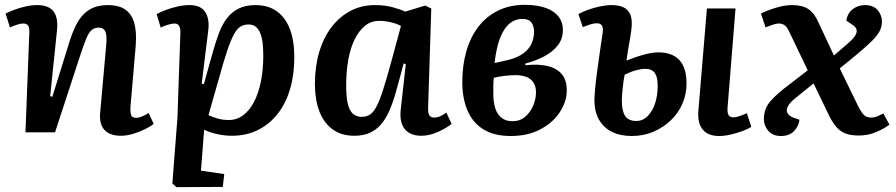

<svg xmlns="http://www.w3.org/2000/svg" viewBox="-20 -546 3698 792"><path d="M614 -35Q602 -25 579 -13.5Q556 -2 529.5 6Q503 14 479 14Q433 14 411 -10Q389 -34 393 -79L418 -359Q422 -400 414.5 -416Q407 -432 387 -432Q369 -432 357.5 -421.5Q346 -411 336.5 -388.5Q327 -366 314 -327L207 0H85L101 -412Q102 -432 96 -440.5Q90 -449 76 -449Q66 -449 53 -445Q40 -441 21 -433L3 -490Q14 -496 36 -504.5Q58 -513 84 -519Q110 -525 134 -525Q181 -525 201 -498.5Q221 -472 215 -420L187 -149L196 -147L266 -372Q282 -424 302 -457.5Q322 -491 352 -508Q382 -525 425 -525Q471 -525 497.5 -506Q524 -487 534 -450.5Q544 -414 540 -360L518 -103Q517 -80 521.5 -70Q526 -60 542 -60Q553 -60 567 -66Q581 -72 593 -80Z M724 -408Q725 -429 719 -439Q713 -449 700 -449Q689 -449 671 -443.5Q653 -438 643 -432L626 -488Q643 -497 664.5 -505Q686 -513 711.5 -519Q737 -525 762 -525Q808 -525 826.5 -496.5Q845 -468 839 -420L812 -201L821 -199L857 -328Q870 -375 884 -411.5Q898 -448 918 -473Q938 -498 966 -511.5Q994 -525 1034 -525Q1087 -525 1122.5 -499Q1158 -473 1176 -425.5Q1194 -378 1194 -310Q1194 -238 1176.5 -178.5Q1159 -119 1125 -76Q1091 -33 1043.5 -9.5Q996 14 937 14Q902 14 870.5 6Q839 -2 822 -11L809 158L905 172L899 225L708 226L691 211L712 -61ZM1005 -445Q986 -445 971.5 -436Q957 -427 944 -402.5Q931 -378 916.5 -334.5Q902 -291 883 -222L840 -71Q857 -63 878 -57Q899 -51 924 -51Q957 -51 983.5 -71Q1010 -91 1028.5 -127Q1047 -163 1056.5 -211.5Q1066 -260 1066 -315Q1066 -339 1064 -362Q1062 -385 1055.5 -404Q1049 -423 1037 -434Q1025 -445 1005 -445Z M1746 -104Q1745 -81 1750.5 -71Q1756 -61 1772 -61Q1783 -61 1796 -66.5Q1809 -72 1821 -82L1843 -35Q1831 -25 1810.5 -13.5Q1790 -2 1766 6Q1742 14 1717 14Q1688 14 1667.5 2Q1647 -10 1638 -34Q1629 -58 1633 -94L1654 -282L1645 -284L1620 -191Q1608 -145 1593.5 -107Q1579 -69 1559 -42Q1539 -15 1510.5 -0.5Q1482 14 1442 14Q1387 14 1350.5 -13.5Q1314 -41 1296.5 -89Q1279 -137 1279 -199Q1279 -271 1296.5 -330.5Q1314 -390 1347 -433.5Q1380 -477 1425.5 -501Q1471 -525 1527 -525Q1568 -525 1600.5 -516Q1633 -507 1651 -498L1734 -523L1759 -511ZM1472 -64Q1491 -64 1505.5 -73Q1520 -82 1533 -106.5Q1546 -131 1560.5 -176.5Q1575 -222 1595 -295L1634 -439Q1618 -448 1593 -454Q1568 -460 1545 -460Q1511 -460 1486 -440Q1461 -420 1443 -383.5Q1425 -347 1416.5 -298.5Q1408 -250 1408 -194Q1408 -147 1414.5 -118.5Q1421 -90 1435.5 -77Q1450 -64 1472 -64Z M2087 15Q2017 15 1973 -13Q1929 -41 1908 -91Q1887 -141 1887 -208Q1887 -277 1904 -335.5Q1921 -394 1954 -436.5Q1987 -479 2035 -502.5Q2083 -526 2144 -526Q2197 -526 2232 -513Q2267 -500 2284.5 -477Q2302 -454 2302 -423Q2302 -386 2281 -359Q2260 -332 2225 -313.5Q2190 -295 2147 -284V-277Q2205 -283 2243 -272.5Q2281 -262 2299.5 -237.5Q2318 -213 2318 -174Q2318 -128 2290 -84.5Q2262 -41 2210 -13Q2158 15 2087 15ZM2095 -46Q2125 -46 2146.5 -64.5Q2168 -83 2179.5 -110.5Q2191 -138 2191 -165Q2191 -191 2179.5 -207Q2168 -223 2149 -229.5Q2130 -236 2107 -236Q2084 -236 2060 -233Q2036 -230 2017 -225Q2015 -209 2015 -192Q2015 -175 2015 -159Q2015 -126 2022.5 -101Q2030 -76 2047.5 -61Q2065 -46 2095 -46ZM2020 -286 2078 -299Q2116 -309 2139 -326Q2162 -343 2172.5 -366Q2183 -389 2183 -415Q2183 -437 2172.5 -452.5Q2162 -468 2134 -468Q2107 -468 2084 -450.5Q2061 -433 2044.5 -393.5Q2028 -354 2020 -286Z M2586 15Q2538 15 2503.5 -2.5Q2469 -20 2450.5 -53Q2432 -86 2432 -132Q2432 -146 2434.5 -176Q2437 -206 2442.5 -246Q2448 -286 2454 -329Q2460 -372 2466 -411Q2469 -431 2463 -440.5Q2457 -450 2442 -450Q2430 -450 2415.5 -445.5Q2401 -441 2384 -434L2366 -488Q2382 -497 2405.5 -505.5Q2429 -514 2455 -519.5Q2481 -525 2503 -525Q2532 -525 2550.5 -516.5Q2569 -508 2578 -490.5Q2587 -473 2586 -445Q2585 -419 2578 -381.5Q2571 -344 2564 -296Q2607 -313 2639 -321.5Q2671 -330 2696 -330Q2753 -330 2782.5 -298Q2812 -266 2812 -201Q2812 -158 2795 -118.5Q2778 -79 2747 -49.5Q2716 -20 2675 -2.5Q2634 15 2586 15ZM2605 -47Q2631 -47 2651 -66.5Q2671 -86 2682 -119Q2693 -152 2693 -192Q2693 -228 2681 -245Q2669 -262 2642 -262Q2625 -262 2603 -256Q2581 -250 2557 -238Q2554 -225 2552 -210.5Q2550 -196 2548.5 -181.5Q2547 -167 2546 -154.5Q2545 -142 2545 -131Q2545 -89 2558.5 -68Q2572 -47 2605 -47ZM2946 15Q2900 15 2878 -12.5Q2856 -40 2861 -92L2896 -511H3014L2981 -100Q2980 -80 2985.5 -71Q2991 -62 3006 -62Q3015 -62 3027.5 -66Q3040 -70 3061 -79L3079 -23Q3066 -14 3043 -5.5Q3020 3 2994.5 9Q2969 15 2946 15Z M3420 -317 3472 -362Q3494 -380 3504.5 -394.5Q3515 -409 3514 -420.5Q3513 -432 3499 -442L3471 -461Q3476 -492 3498 -508.5Q3520 -525 3548 -525Q3583 -525 3600.5 -504Q3618 -483 3618 -457Q3618 -434 3606.5 -414Q3595 -394 3569.5 -370Q3544 -346 3502 -311L3444 -264L3519 -110Q3533 -82 3544 -71.5Q3555 -61 3573 -61Q3588 -61 3600 -66.5Q3612 -72 3624 -78L3649 -32Q3628 -16 3595 -1.5Q3562 13 3522 13Q3490 13 3468.5 5Q3447 -3 3431.5 -20.5Q3416 -38 3402 -65L3336 -202L3262 -142Q3239 -124 3230.5 -108Q3222 -92 3228 -80Q3234 -68 3252 -61L3278 -52Q3274 -24 3254.5 -4.5Q3235 15 3202 15Q3167 15 3149 -6.5Q3131 -28 3131 -55Q3131 -97 3157.5 -128Q3184 -159 3238 -199L3312 -256L3238 -410Q3227 -435 3216.5 -442Q3206 -449 3193 -449Q3182 -449 3166 -443.5Q3150 -438 3138 -433L3119 -490Q3130 -496 3150.5 -504Q3171 -512 3197 -518.5Q3223 -525 3248 -525Q3290 -525 3314.5 -508.5Q3339 -492 3355 -456Z"/></svg>

Font: Literata 18pt SemiBold
Style: Italic
Weight: 600
Italic angle: -2°
Designer: Latin by Veronika Burian and Jose Scaglione. Greek by Irene Vlachou. Cyrillic by Vera Evstafieva
Foundry: TypeTogether
Version: Version 3.103;gftools[0.9.29]